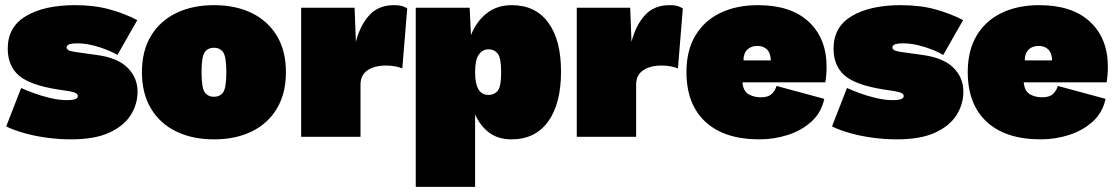

<svg xmlns="http://www.w3.org/2000/svg" viewBox="-20 -530 4330 744"><path d="M255 10Q211 10 164.5 4Q118 -2 76.5 -13.5Q35 -25 4 -40L62 -189Q79 -181 110 -169.5Q141 -158 175.5 -150Q210 -142 238 -142Q264 -142 273 -146.5Q282 -151 282 -158Q282 -163 275.5 -168Q269 -173 246 -177L206 -183Q96 -200 53 -237.5Q10 -275 10 -342Q10 -426 81 -468Q152 -510 271 -510Q347 -510 407 -493Q467 -476 512 -452L435 -317Q407 -334 362.5 -348Q318 -362 282 -362Q257 -362 247.5 -358Q238 -354 238 -345Q238 -341 244 -336.5Q250 -332 269 -329L355 -317Q436 -306 474.5 -267.5Q513 -229 513 -175Q513 -126 486.5 -84Q460 -42 403.5 -16Q347 10 255 10Z M809 -510Q893 -510 955.5 -479.5Q1018 -449 1053 -391Q1088 -333 1088 -250Q1088 -168 1053 -109.5Q1018 -51 955.5 -20.5Q893 10 809 10Q726 10 663 -20.5Q600 -51 565 -109.5Q530 -168 530 -250Q530 -333 565 -391Q600 -449 663 -479.5Q726 -510 809 -510ZM809 -345Q786 -345 773.5 -328Q761 -311 761 -250Q761 -189 773.5 -172Q786 -155 809 -155Q832 -155 844.5 -172Q857 -189 857 -250Q857 -311 844.5 -328Q832 -345 809 -345Z M1147 0V-500H1354L1359 -368Q1376 -433 1411.5 -471.5Q1447 -510 1506 -510Q1529 -510 1541 -505.5Q1553 -501 1558 -497L1539 -265Q1530 -269 1513 -272.5Q1496 -276 1476 -276Q1431 -276 1404 -257.5Q1377 -239 1377 -202V0Z M1591 194V-500H1800L1805 -394Q1826 -447 1866 -478.5Q1906 -510 1963 -510Q2055 -510 2104.5 -442.5Q2154 -375 2154 -253Q2154 -128 2104 -59Q2054 10 1962 10Q1910 10 1875 -16.5Q1840 -43 1821 -87V194ZM1873 -162Q1895 -162 1908.5 -178Q1922 -194 1922 -250Q1922 -306 1908.5 -322.5Q1895 -339 1873 -339Q1850 -339 1835.5 -318.5Q1821 -298 1821 -250Q1821 -162 1873 -162Z M2215 0V-500H2422L2427 -368Q2444 -433 2479.5 -471.5Q2515 -510 2574 -510Q2597 -510 2609 -505.5Q2621 -501 2626 -497L2607 -265Q2598 -269 2581 -272.5Q2564 -276 2544 -276Q2499 -276 2472 -257.5Q2445 -239 2445 -202V0Z M2923 10Q2787 10 2713.5 -58Q2640 -126 2640 -251Q2640 -334 2674.5 -392Q2709 -450 2771.5 -480Q2834 -510 2917 -510Q3045 -510 3114 -445.5Q3183 -381 3183 -271Q3183 -255 3181.5 -237.5Q3180 -220 3178 -211H2857Q2860 -177 2880.5 -165Q2901 -153 2928 -153Q2957 -153 2970.5 -166Q2984 -179 2989 -197L3174 -147Q3163 -94 3124.5 -59Q3086 -24 3032.5 -7Q2979 10 2923 10ZM2861 -296H2967Q2966 -325 2952 -338.5Q2938 -352 2915 -352Q2890 -352 2875.5 -337.5Q2861 -323 2861 -296Z M3455 10Q3411 10 3364.5 4Q3318 -2 3276.5 -13.5Q3235 -25 3204 -40L3262 -189Q3279 -181 3310 -169.5Q3341 -158 3375.5 -150Q3410 -142 3438 -142Q3464 -142 3473 -146.5Q3482 -151 3482 -158Q3482 -163 3475.5 -168Q3469 -173 3446 -177L3406 -183Q3296 -200 3253 -237.5Q3210 -275 3210 -342Q3210 -426 3281 -468Q3352 -510 3471 -510Q3547 -510 3607 -493Q3667 -476 3712 -452L3635 -317Q3607 -334 3562.5 -348Q3518 -362 3482 -362Q3457 -362 3447.5 -358Q3438 -354 3438 -345Q3438 -341 3444 -336.5Q3450 -332 3469 -329L3555 -317Q3636 -306 3674.5 -267.5Q3713 -229 3713 -175Q3713 -126 3686.5 -84Q3660 -42 3603.5 -16Q3547 10 3455 10Z M4013 10Q3877 10 3803.5 -58Q3730 -126 3730 -251Q3730 -334 3764.5 -392Q3799 -450 3861.5 -480Q3924 -510 4007 -510Q4135 -510 4204 -445.5Q4273 -381 4273 -271Q4273 -255 4271.5 -237.5Q4270 -220 4268 -211H3947Q3950 -177 3970.5 -165Q3991 -153 4018 -153Q4047 -153 4060.5 -166Q4074 -179 4079 -197L4264 -147Q4253 -94 4214.5 -59Q4176 -24 4122.5 -7Q4069 10 4013 10ZM3951 -296H4057Q4056 -325 4042 -338.5Q4028 -352 4005 -352Q3980 -352 3965.5 -337.5Q3951 -323 3951 -296Z"/></svg>

Font: Prodigy Sans Black
Style: Regular
Weight: 900
Designer: Wei Huang
Foundry: Wei Huang
Version: Version 1.003; ttfautohint (v1.8.3)